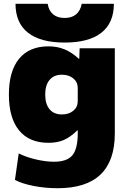

<svg xmlns="http://www.w3.org/2000/svg" viewBox="-20 -775 681 1015"><path d="M59 176 79 36Q116 55 168.5 67.5Q221 80 266 80Q334 80 362.5 46Q391 12 391 -70V-86H389Q352 -50 317.5 -35Q283 -20 236 -20Q135 -20 81 -85.5Q27 -151 27 -275Q27 -399 81 -464.5Q135 -530 236 -530Q283 -530 321.5 -514Q360 -498 397 -464H399L401 -520H587V-70Q587 220 285 220Q219 220 157.5 208Q96 196 59 176ZM307 -170Q344 -170 367.5 -189.5Q391 -209 391 -240V-310Q391 -341 367.5 -360.5Q344 -380 307 -380Q265 -380 242 -352.5Q219 -325 219 -275Q219 -225 242 -197.5Q265 -170 307 -170ZM62 -755H232Q238 -718 261 -699Q284 -680 322 -680Q359 -680 382 -699Q405 -718 412 -755H582Q582 -654 516 -602Q450 -550 322 -550Q194 -550 128 -602Q62 -654 62 -755Z"/></svg>

Font: Enso Black
Style: Regular
Weight: 900
Designer: Coji Morishita
Foundry: UNDERFOREST DESIGN
Version: Version 1.000